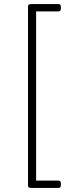

<svg xmlns="http://www.w3.org/2000/svg" viewBox="-20 -788 361 946"><path d="M134 138Q118 138 118 126V-756Q118 -768 134 -768H268Q280 -768 280 -754V-746Q280 -732 268 -732H158V102H268Q280 102 280 116V124Q280 138 268 138Z"/></svg>

Font: Asap Semi Expanded Thin
Style: Regular
Weight: 100
Width: 6
Designer: Pablo Cosgaya
Foundry: Omnibus-Type
Version: Version 3.001; ttfautohint (v1.8.4.7-5d5b)